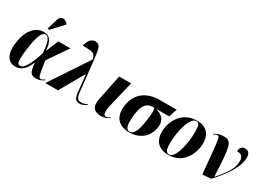

<svg xmlns="http://www.w3.org/2000/svg" viewBox="-14 -1612 3319 2417"><g transform="rotate(30 1646.0 -403.5)"><path d="M326 -602 478 -765 481 -777C437 -828 372 -836 349 -764L304 -612ZM187 10C282 10 334 -53 376 -154H379C390 -23 412 10 488 10C540 10 577 -10 604 -31L599 -39C579 -24 560 -14 544 -14C513 -14 508 -46 478 -248L676 -536H500L428 -359H425C413 -510 361 -548 284 -548C172 -548 74 -454 46 -257C19 -65 90 10 187 10ZM234 -28C198 -28 179 -59 208 -270C238 -475 274 -531 319 -531C362 -531 398 -474 405 -304C337 -95 283 -28 234 -28Z M621 0H804L1003 -348H1009L1034 -103C1044 -7 1074 10 1125 10C1155 10 1192 -6 1222 -31L1218 -39C1199 -27 1170 -14 1136 -14C1085 -14 1063 -35 1055 -110L1005 -565C988 -718 976 -770 906 -770C844 -770 810 -715 794 -644C931 -644 974 -641 988 -553Z M1435 10C1490 10 1528 -11 1555 -31L1551 -39C1533 -27 1513 -14 1491 -14C1443 -14 1454 -102 1469 -164L1558 -536H1385L1308 -160C1284 -39 1334 10 1435 10Z M1840 10C2018 10 2112 -100 2130 -232C2145 -335 2080 -396 1986 -416H2181L2221 -536H1979C1793 -536 1654 -445 1627 -254C1604 -89 1683 10 1840 10ZM1843 0C1787 0 1769 -70 1793 -239C1811 -369 1866 -416 1940 -416H1967C1977 -384 1976 -338 1962 -237C1937 -60 1901 0 1843 0Z M2412 10C2636 10 2721 -197 2721 -335C2721 -485 2629 -546 2518 -546C2285 -546 2198 -344 2198 -202C2198 -59 2282 10 2412 10ZM2417 0C2377 0 2358 -34 2358 -129C2358 -301 2417 -536 2509 -536C2550 -536 2562 -503 2562 -405C2562 -245 2513 0 2417 0Z M2908 8 3032 0C3166 -146 3288 -311 3288 -455C3288 -518 3255 -545 3213 -545C3164 -545 3141 -508 3141 -464C3210 -464 3234 -430 3234 -368C3234 -265 3169 -172 3055 -43H3053C3032 -496 3020 -543 2898 -543C2844 -543 2801 -525 2769 -500L2774 -493C2798 -511 2814 -516 2826 -516C2864 -516 2863 -474 2908 8Z"/></g></svg>

Font: Noto Serif Display SemiCondensed ExtraBold
Style: Italic
Weight: 800
Width: 4
Italic angle: -12°
Designer: Monotype Design Team
Foundry: Monotype Imaging Inc.
Version: Version 2.009